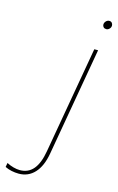

<svg xmlns="http://www.w3.org/2000/svg" viewBox="-216 -733 602 981"><g transform="rotate(15 85.0 -243.0)"><path d="M-84 178 -80 156Q-63 165 -44.5 170Q-26 175 -10 175Q34 175 61 143Q88 111 99 46L198 -520H218L118 53Q106 122 72.5 158Q39 194 -11 194Q-30 194 -49 190Q-68 186 -84 178ZM210 -654Q210 -664 217.5 -672Q225 -680 235 -680Q244 -680 249 -674Q254 -668 254 -660Q254 -650 246.5 -642.5Q239 -635 230 -635Q221 -635 215.5 -640.5Q210 -646 210 -654Z"/></g></svg>

Font: Fixel Italic Variable 20240409 Display Thin
Style: Italic
Weight: 100
Italic angle: -10°
Designer: AlfaBravo + MacPaw
Foundry: Kyrylo Tkachov, Marchela Mozhyna, Serhii Makarenko, Maria Weinstein, Zakhar Kryvoshyya
Version: Version 1.211;Glyphs 3.2 (3225)